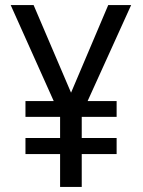

<svg xmlns="http://www.w3.org/2000/svg" viewBox="-20 -827 560 754"><path d="M259 -463 405 -807H495L324 -430H438V-368H301V-285H438V-222H301V-93H216V-222H80V-285H216V-368H80V-430H191L22 -807H112Z"/></svg>

Font: Noto Sans Telugu UI SemiCondensed
Style: Regular
Weight: 400
Width: 4
Designer: Jelle Bosma - Monotype Design Team
Foundry: Monotype Imaging Inc.
Version: Version 2.005; ttfautohint (v1.8.4.7-5d5b)